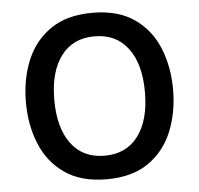

<svg xmlns="http://www.w3.org/2000/svg" viewBox="-51 -755 842 813"><g transform="rotate(-5 370.0 -348.0)"><path d="M370.6 -702.1Q479 -702.1 548.1 -654.3Q617.2 -606.4 650.1 -526.4Q683.1 -446.3 683.1 -348.6Q683.1 -251.5 650.1 -170.9Q617.2 -90.3 548.1 -42.5Q479 5.4 370.6 5.4Q262.7 5.4 193.4 -42.5Q124 -90.3 90.8 -170.9Q57.6 -251.5 57.6 -348.6Q57.6 -446.3 90.6 -526.4Q123.5 -606.4 192.9 -654.3Q262.2 -702.1 370.6 -702.1ZM370.6 -602.1Q278.8 -602.1 228.5 -534.9Q178.2 -467.8 178.2 -348.6Q178.2 -229.5 228.3 -162.1Q278.3 -94.7 370.6 -94.7Q462.9 -94.7 513.2 -162.1Q563.5 -229.5 563.5 -348.6Q563.5 -468.3 512.9 -535.2Q462.4 -602.1 370.6 -602.1Z"/></g></svg>

Font: Estedad-FD SemiBold
Style: Regular
Weight: 600
Designer: Amin Abedi
Version: Version 7.3